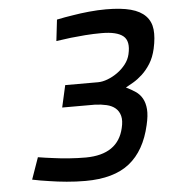

<svg xmlns="http://www.w3.org/2000/svg" viewBox="-50 -717 693 774"><g transform="rotate(-5 296.0 -330.0)"><path d="M207 -647Q240 -654 274 -659Q303 -664 338.5 -667.5Q374 -671 407 -671Q468 -671 507 -660.5Q546 -650 567 -628Q588 -606 591.5 -573.5Q595 -541 585 -496Q577 -461 561.5 -436.5Q546 -412 527.5 -395Q509 -378 491 -367.5Q473 -357 460 -350Q481 -340 498 -328.5Q515 -317 525 -299Q535 -281 537 -255.5Q539 -230 530 -192Q507 -90 443.5 -39.5Q380 11 265 11Q227 11 189 7.5Q151 4 120 -1Q84 -6 51 -13L82 -101Q112 -96 145 -92Q173 -88 207.5 -85.5Q242 -83 275 -83Q405 -84 429 -189Q436 -218 431 -237.5Q426 -257 412 -269Q398 -281 376.5 -286Q355 -291 330 -292H197L217 -381H350Q368 -381 389 -389Q410 -397 429 -410.5Q448 -424 462.5 -442.5Q477 -461 482 -483Q494 -535 468.5 -556Q443 -577 381 -577Q348 -577 315 -574.5Q282 -572 256 -569Q225 -565 197 -561L207 -647Z"/></g></svg>

Font: Panefresco 600wt
Style: Italic
Weight: 600
Foundry: Campivisivi & Chank Co
Version: Version 1.000